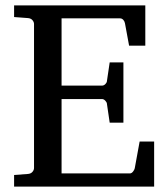

<svg xmlns="http://www.w3.org/2000/svg" viewBox="-20 -691 623 711"><path d="M32.2 0V-43L84 -46.9Q94.7 -47.9 100.3 -54.7Q106 -61.5 106 -68.8V-602.1Q106 -609.4 100.3 -616.2Q94.7 -623 84 -624L32.2 -627.9V-670.9H518.1V-522H458L442.9 -604Q441.9 -611.3 436.8 -617.2Q431.6 -623 424.8 -623H208V-374H357.9Q364.7 -374 370.4 -379.9Q376 -385.7 376 -391.1L386.2 -460H437V-236.8H386.2L376 -306.2Q376 -311.5 370.1 -317.9Q364.3 -324.2 357.9 -324.2H208V-48.8H460.9Q467.3 -48.8 472.7 -55.7Q478 -62.5 479 -67.9L497.1 -167H550.8V0Z"/></svg>

Font: Charis SIL Am
Style: Regular
Weight: 400
Foundry: SIL International
Version: Version 5.000